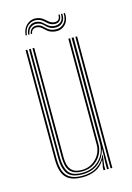

<svg xmlns="http://www.w3.org/2000/svg" viewBox="-113 -782 581 846"><g transform="rotate(-15 177.5 -359.0)"><path d="M156.8 6Q133.8 6 117 1.4Q100.2 -3.2 88.9 -12.1Q77.5 -21 70.8 -34.1Q64 -47.2 61 -64.4Q58 -81.5 58 -102.5V-600H66V-102.5Q66 -78 70.4 -59Q74.8 -40 85.1 -27Q95.5 -14 113.2 -7.2Q131 -0.5 157.8 -0.5Q199 -0.5 225.9 -18.9Q252.8 -37.2 265.2 -66.2H267.2L261 -19.5V0H253V-12.8L259 -43.5H257Q240.8 -17 214.8 -5.5Q188.8 6 156.8 6ZM285 0V-600H293V0ZM161.2 -19.5Q140.5 -19.5 126.6 -25.1Q112.8 -30.8 104.6 -41.4Q96.5 -52 93 -67.5Q89.5 -83 89.5 -102.5V-600H97.5V-102.5Q97.5 -78.5 103.2 -61.4Q109 -44.2 122.9 -35.1Q136.8 -26 161.5 -26Q188.8 -26 209.2 -38.9Q229.8 -51.8 241.4 -72.2Q253 -92.8 253 -115.5V-600H261V-115.5Q261 -93 249.4 -70.9Q237.8 -48.8 215.5 -34.1Q193.2 -19.5 161.2 -19.5ZM159.2 -6.8Q109.5 -6.8 91.6 -31.8Q73.8 -56.8 73.8 -102.5V-600H81.8V-102.5Q81.8 -61.8 97.5 -37.5Q113.2 -13.2 160 -13.2Q194.8 -13.2 218.8 -28.4Q242.8 -43.5 255.4 -67Q268 -90.5 268 -115.5V-600H277V0H269V-28.5L271 -89.8H269Q260.2 -53.5 232 -30.1Q203.8 -6.8 159.2 -6.8ZM74.8 -662.5Q77.8 -694.5 98.1 -711.2Q118.5 -728 144.8 -723Q156.8 -720.8 164.9 -715.5Q173 -710.2 179.4 -704.1Q185.8 -698 192.8 -693Q199.8 -688 209.8 -686.5Q224.2 -684.2 231.6 -692Q239 -699.8 237.8 -713.5H243.8Q245 -695.8 235.4 -685.9Q225.8 -676 208 -678.5Q197.2 -680 189.9 -684.9Q182.5 -689.8 176.1 -695.9Q169.8 -702 162.4 -707.2Q155 -712.5 143.8 -715Q120.5 -720 102 -705.9Q83.5 -691.8 80.8 -662.5ZM86.8 -662.5Q88.8 -687.5 105.1 -699.9Q121.5 -712.2 142 -707.2Q152.5 -704.8 159.5 -699.4Q166.5 -694 172.6 -687.9Q178.8 -681.8 186.5 -676.9Q194.2 -672 206.2 -670.5Q225.2 -668.2 238.1 -679Q251 -689.8 249.8 -713.5H255.8Q257.8 -687 243.1 -673.2Q228.5 -659.5 204.8 -662.5Q192.2 -664.2 184.4 -669.2Q176.5 -674.2 170.6 -680.4Q164.8 -686.5 157.9 -691.8Q151 -697 140.5 -699.2Q122.2 -703 108.5 -692.9Q94.8 -682.8 92.8 -662.5ZM98.8 -662.5Q100 -678.5 111.6 -686.9Q123.2 -695.2 139.2 -691.5Q148.8 -689.2 155.2 -684.1Q161.8 -679 167.8 -672.9Q173.8 -666.8 181.8 -661.8Q189.8 -656.8 202.5 -654.8Q230 -650.5 246.9 -667.4Q263.8 -684.2 261.8 -713.5H267.8Q270.5 -679.5 250.6 -660.4Q230.8 -641.2 200 -646.8Q187.2 -649 179 -654Q170.8 -659 164.8 -665Q158.8 -671 152.6 -676.1Q146.5 -681.2 138.2 -683.5Q125.8 -687 115.8 -681.4Q105.8 -675.8 104.8 -662.5Z"/></g></svg>

Font: Big Shoulders Inline Text SC Thin
Style: Regular
Weight: 100
Designer: Patric King
Foundry: XO Type Co
Version: Version 2.002